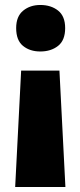

<svg xmlns="http://www.w3.org/2000/svg" viewBox="-20 -583 323 772"><path d="M242 -470Q242 -421 213.5 -398.5Q185 -376 142 -376Q100 -376 72.5 -398.5Q45 -421 45 -470Q45 -517 73 -540Q101 -563 142 -563Q185 -563 213.5 -540.5Q242 -518 242 -470ZM65 -299H219L243 169H41Z"/></svg>

Font: Noto Sans Ethiopic SemiCondensed Black
Style: Regular
Weight: 900
Width: 4
Designer: Monotype Design Team
Foundry: Monotype Imaging Inc.
Version: Version 2.102; ttfautohint (v1.8.4.7-5d5b)